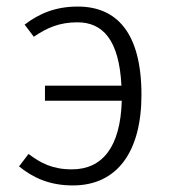

<svg xmlns="http://www.w3.org/2000/svg" viewBox="-20 -554 515 585"><path d="M217 -534C151 -534 101 -514 55 -479L83 -442C124 -470 162 -486 216 -486C292 -486 343 -434 350 -293H117V-247H351C347 -106 292 -38 199 -38C140 -38 104 -57 67 -85L38 -47C80 -13 130 11 202 11C338 11 411 -93 411 -265C411 -455 335 -534 217 -534Z"/></svg>

Font: FiraGO Light
Style: Regular
Weight: 300
Designer: bBox Type
Foundry: bBox Type GmbH
Version: Version 1.001;PS 001.001;hotconv 1.0.88;makeotf.lib2.5.64775